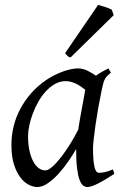

<svg xmlns="http://www.w3.org/2000/svg" viewBox="-20 -732 490 772"><path d="M294.4 -210.4Q297.9 -232.4 302 -256.1Q306.2 -279.8 310.3 -301.8Q314.5 -323.7 317.6 -342Q320.8 -360.4 322.8 -371.1Q315.4 -377 306.6 -383.1Q297.9 -389.2 287.8 -394.3Q277.8 -399.4 266.8 -402.6Q255.9 -405.8 244.1 -405.8Q221.7 -405.8 201.9 -394.8Q182.1 -383.8 165.3 -365.7Q148.4 -347.7 135 -324.5Q121.6 -301.3 112.3 -276.6Q103 -252 97.9 -228Q92.8 -204.1 92.8 -185.1Q92.8 -153.3 98.1 -127.9Q103.5 -102.5 112.8 -84.5Q122.1 -66.4 134.8 -56.6Q147.5 -46.9 162.1 -46.9Q173.8 -46.9 190.7 -61.8Q207.5 -76.7 225.8 -100.3Q244.1 -124 262.2 -153.1Q280.3 -182.1 294.4 -210.4ZM439.9 -33.2Q397.5 -5.4 371.3 7.3Q345.2 20 331.1 20Q322.3 20 314.2 13.9Q306.2 7.8 299.8 -9Q293.5 -25.9 289.8 -55.7Q286.1 -85.4 286.1 -132.8Q273.4 -110.4 255.1 -83.7Q236.8 -57.1 215.8 -33.9Q194.8 -10.7 172.6 4.6Q150.4 20 129.9 20Q113.8 20 95.5 10.7Q77.1 1.5 61.8 -18.8Q46.4 -39.1 36.1 -71Q25.9 -103 25.9 -148.9Q25.9 -187.5 34.9 -224.4Q43.9 -261.2 62 -294.9Q80.1 -328.6 106.2 -358.2Q132.3 -387.7 167 -411.1Q180.2 -419.9 196 -428.2Q211.9 -436.5 228.8 -442.9Q245.6 -449.2 262.2 -453.1Q278.8 -457 293.9 -457Q304.2 -457 314 -454.3Q323.7 -451.7 332.8 -447.3Q341.8 -442.9 350.1 -437.7Q358.4 -432.6 365.7 -427.7Q377 -436 389.6 -443.1Q402.3 -450.2 416 -457L425.8 -439.9Q417.5 -433.1 412.1 -427.7Q406.7 -422.4 402.6 -415.3Q398.4 -408.2 395.5 -397.9Q392.6 -387.7 389.2 -371.1Q381.8 -335.9 375.2 -299.1Q368.7 -262.2 364 -229.5Q359.4 -196.8 356.7 -171.9Q354 -147 354 -136.2Q354 -108.4 355.7 -89.4Q357.4 -70.3 360.4 -58.8Q363.3 -47.4 367.7 -42.2Q372.1 -37.1 377.9 -37.1Q387.7 -37.1 401.1 -39.8Q414.6 -42.5 434.1 -50.8ZM437 -670.9 263.7 -501Q255.9 -502.9 252.2 -506.3Q248.5 -509.8 241.7 -518.1L374.5 -712.4Q379.4 -710.9 387 -708.7Q394.5 -706.5 402.8 -703.9Q411.1 -701.2 418.5 -698.2Q425.8 -695.3 429.7 -692.9Z"/></svg>

Font: Gentium Plus Am
Style: Italic
Weight: 400
Italic angle: -8°
Designer: J. Victor Gaultney, Annie Olsen, Iska Routamaa, Becca Hirsbrunner
Foundry: SIL International
Version: Version 5.000